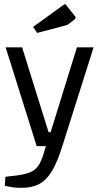

<svg xmlns="http://www.w3.org/2000/svg" viewBox="-20 -727 475 921"><path d="M429 -500 279 -26Q255 51 229 94Q203 137 168.5 155.5Q134 174 83 174Q40 174 3 164L6 121L65 114Q106 108 128 98Q150 88 164 67.5Q178 47 190 8L200 -26H156L7 -500H86L213 -93H223L349 -500ZM139 -598 284 -703Q289 -707 291 -707Q294 -707 297 -703L336 -654Q343 -646 343 -643Q343 -639 337 -633L312 -614Q304 -607 291 -604L158 -569Z"/></svg>

Font: Changa Light
Style: Regular
Weight: 300
Designer: Eduardo Rodriguez Tunni
Foundry: Eduardo Rodriguez Tunni
Version: Version 2.002; ttfautohint (v1.5) -l 8 -r 50 -G 110 -x 14 -H